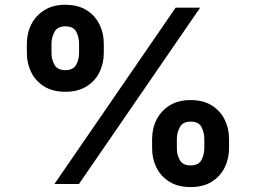

<svg xmlns="http://www.w3.org/2000/svg" viewBox="-20 -759 1056 792"><path d="M766.1 12.7Q714.4 12.7 679 -9.3Q643.6 -31.2 625.5 -67.6Q607.4 -104 607.4 -147.5V-185.5Q607.4 -229.5 626 -265.9Q644.5 -302.2 679.9 -324.2Q715.3 -346.2 766.1 -346.2Q817.9 -346.2 853.3 -324.2Q888.7 -302.2 906.7 -265.6Q924.8 -229 924.8 -185.5V-147.5Q924.8 -104 906.5 -67.4Q888.2 -30.8 852.8 -9Q817.4 12.7 766.1 12.7ZM249.5 -380.4Q197.8 -380.4 162.4 -402.3Q127 -424.3 108.9 -460.7Q90.8 -497.1 90.8 -540.5V-578.6Q90.8 -622.6 109.4 -658.9Q127.9 -695.3 163.3 -717.3Q198.7 -739.3 249.5 -739.3Q301.3 -739.3 336.7 -717.3Q372.1 -695.3 390.1 -658.7Q408.2 -622.1 408.2 -578.6V-540.5Q408.2 -496.6 389.9 -460.2Q371.6 -423.8 336.2 -402.1Q300.8 -380.4 249.5 -380.4ZM204.6 0 704.6 -727.5H805.7L305.7 0ZM249.5 -469.7Q282.2 -469.7 294.2 -491.7Q306.2 -513.7 306.2 -540.5V-578.6Q306.2 -605 294.7 -627.7Q283.2 -650.4 249.5 -650.4Q217.3 -650.4 204.8 -627.4Q192.4 -604.5 192.4 -578.6V-540.5Q192.4 -513.7 204.8 -491.7Q217.3 -469.7 249.5 -469.7ZM766.1 -76.7Q798.8 -76.7 810.8 -98.6Q822.8 -120.6 822.8 -147.5V-185.5Q822.8 -211.9 811.3 -234.6Q799.8 -257.3 766.1 -257.3Q733.9 -257.3 721.7 -234.4Q709.5 -211.4 709.5 -185.5V-147.5Q709.5 -120.6 721.7 -98.6Q733.9 -76.7 766.1 -76.7Z"/></svg>

Font: Inter
Style: Bold
Weight: 700
Designer: Rasmus Andersson
Foundry: rsms
Version: Version 4.001;git-9221beed3